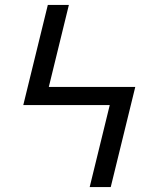

<svg xmlns="http://www.w3.org/2000/svg" viewBox="-20 -755 640 775"><path d="M342 0 423 -331H74L173 -735H258L177 -404H526L427 0Z"/></svg>

Font: Iosevka Mono
Style: Regular
Weight: 400
Designer: Belleve Invis
Foundry: Belleve Invis
Version: Version 11.1.1